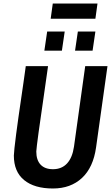

<svg xmlns="http://www.w3.org/2000/svg" viewBox="-20 -1063 633 1095"><path d="M282 12Q176 12 117.5 -36Q59 -84 59 -176Q59 -186 62.5 -218.5Q66 -251 72 -297.5Q78 -344 85.5 -396.5Q93 -449 100.5 -500Q108 -551 114 -593Q120 -635 123.5 -660.5Q127 -686 127 -686H254Q254 -686 250.5 -661Q247 -636 241 -594.5Q235 -553 228 -503Q221 -453 213.5 -402Q206 -351 200 -307.5Q194 -264 190.5 -234.5Q187 -205 187 -199Q187 -150 211.5 -124Q236 -98 282 -98Q332 -98 362.5 -131Q393 -164 402 -227L466 -686H593L528 -223Q512 -108 447.5 -48Q383 12 282 12ZM408 -774 424 -883H524L508 -774ZM233 -774 249 -883H349L333 -774ZM269 -956 281 -1043H536L524 -956Z"/></svg>

Font: Archivo Narrow
Style: Bold Italic
Weight: 700
Italic angle: -8°
Designer: Hector Gatti
Foundry: Omnibus-Type
Version: Version 3.002